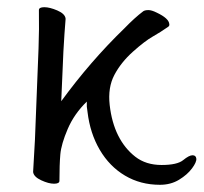

<svg xmlns="http://www.w3.org/2000/svg" viewBox="-20 -503 565 533"><path d="M72 -27 77 -115 87 -369Q89 -422 88 -475Q88 -483 103 -483Q118 -483 139 -474Q160 -465 162 -452V-449Q159 -414 156 -360L150 -222Q231 -333 325 -424Q354 -454 378 -472Q383 -475 392 -475Q401 -475 415 -468Q449 -452 450 -436Q451 -431 446 -428Q426 -414 404 -401.5Q382 -389 349 -359.5Q316 -330 297.5 -295Q279 -260 284.5 -211.5Q290 -163 308 -127Q326 -91 355.5 -68Q385 -45 428.5 -45Q472 -45 488.5 -58.5Q505 -72 514.5 -72Q524 -72 525 -62.5Q526 -53 513 -35.5Q500 -18 477 -4Q454 10 424 10Q370 10 327 -15.5Q284 -41 257 -87Q230 -133 223 -192L221 -207Q221 -214 221 -221Q186 -187 168 -145Q150 -103 147.5 -74.5Q145 -46 145 -1Q145 7 130 7Q115 7 94.5 -2.5Q74 -12 72 -25Z"/></svg>

Font: LXGW WenKai
Style: Regular
Weight: 400
Designer: LXGW / Fontworks Inc.
Foundry: LXGW / Fontworks Inc.
Version: Version 1.520; June 14, 2025